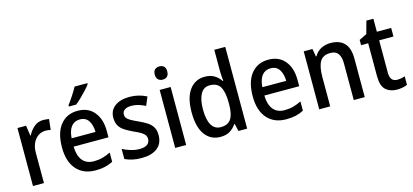

<svg xmlns="http://www.w3.org/2000/svg" viewBox="-64 -1240 3705 1724"><g transform="rotate(-15 1788.5 -378.0)"><path d="M318 -549Q331 -549 345 -547.5Q359 -546 371 -544L360 -445Q350 -448 337 -449.5Q324 -451 313 -451Q276 -451 245 -430.5Q214 -410 196 -372Q178 -334 178 -282V0H76V-539H156L170 -445H175Q197 -489 233 -519Q269 -549 318 -549Z M637 -549Q735 -549 789.5 -482.5Q844 -416 844 -307V-247H520Q522 -162 558.5 -117.5Q595 -73 663 -73Q707 -73 743.5 -83Q780 -93 819 -112V-26Q782 -7 744 1.5Q706 10 657 10Q544 10 480.5 -62.5Q417 -135 417 -266Q417 -402 476 -475.5Q535 -549 637 -549ZM636 -469Q586 -469 556.5 -432.5Q527 -396 522 -324H744Q743 -387 717 -428Q691 -469 636 -469ZM787 -756Q773 -737 747 -708.5Q721 -680 692 -652Q663 -624 640 -606H572V-618Q596 -650 623 -691Q650 -732 668 -766H787Z M1284 -151Q1284 -72 1231.5 -31Q1179 10 1086 10Q1037 10 999.5 1.5Q962 -7 931 -22V-116Q962 -99 1004 -86Q1046 -73 1087 -73Q1137 -73 1160.5 -91.5Q1184 -110 1184 -142Q1184 -161 1175 -175.5Q1166 -190 1142.5 -205Q1119 -220 1073 -240Q1028 -261 996 -282Q964 -303 947.5 -332Q931 -361 931 -405Q931 -473 982 -511Q1033 -549 1118 -549Q1162 -549 1201 -539.5Q1240 -530 1277 -511L1244 -432Q1213 -447 1181.5 -457Q1150 -467 1115 -467Q1074 -467 1052 -451.5Q1030 -436 1030 -409Q1030 -389 1040 -375.5Q1050 -362 1074.5 -348Q1099 -334 1143 -314Q1186 -295 1218 -274Q1250 -253 1267 -224Q1284 -195 1284 -151Z M1450 -744Q1475 -744 1491 -729.5Q1507 -715 1507 -683Q1507 -651 1491 -636Q1475 -621 1450 -621Q1424 -621 1407.5 -636Q1391 -651 1391 -683Q1391 -715 1407.5 -729.5Q1424 -744 1450 -744ZM1500 -539V0H1398V-539Z M1818 10Q1728 10 1675.5 -61Q1623 -132 1623 -269Q1623 -406 1676 -477.5Q1729 -549 1818 -549Q1871 -549 1907 -527Q1943 -505 1966 -470H1971Q1969 -488 1967 -512Q1965 -536 1965 -555V-760H2067V0H1986L1970 -69H1965Q1942 -34 1907 -12Q1872 10 1818 10ZM1843 -74Q1910 -74 1938.5 -118Q1967 -162 1967 -250V-271Q1967 -366 1939.5 -414.5Q1912 -463 1842 -463Q1785 -463 1756.5 -411.5Q1728 -360 1728 -268Q1728 -174 1757 -124Q1786 -74 1843 -74Z M2410 -549Q2508 -549 2562.5 -482.5Q2617 -416 2617 -307V-247H2293Q2295 -162 2331.5 -117.5Q2368 -73 2436 -73Q2480 -73 2516.5 -83Q2553 -93 2592 -112V-26Q2555 -7 2517 1.5Q2479 10 2430 10Q2317 10 2253.5 -62.5Q2190 -135 2190 -266Q2190 -402 2249 -475.5Q2308 -549 2410 -549ZM2409 -469Q2359 -469 2329.5 -432.5Q2300 -396 2295 -324H2517Q2516 -387 2490 -428Q2464 -469 2409 -469Z M2987 -549Q3071 -549 3115.5 -502.5Q3160 -456 3160 -356V0H3058V-338Q3058 -400 3035.5 -431.5Q3013 -463 2964 -463Q2894 -463 2866.5 -415.5Q2839 -368 2839 -273V0H2737V-539H2818L2831 -467H2837Q2860 -509 2900.5 -529Q2941 -549 2987 -549Z M3484 -75Q3502 -75 3521 -78.5Q3540 -82 3555 -88V-9Q3538 0 3512 5Q3486 10 3458 10Q3395 10 3355 -26Q3315 -62 3315 -154V-459H3249V-508L3320 -543L3352 -660H3417V-539H3550V-459H3417V-157Q3417 -75 3484 -75Z"/></g></svg>

Font: Noto Sans Gujarati UI SemiCondensed Medium
Style: Regular
Weight: 500
Width: 4
Designer: Jelle Bosma - Monotype Design Team, Universal Thirst
Foundry: Monotype Imaging Inc.
Version: Version 2.106; ttfautohint (v1.8.4.7-5d5b)